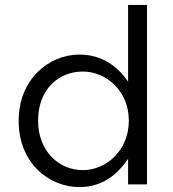

<svg xmlns="http://www.w3.org/2000/svg" viewBox="-20 -750 704 781"><path d="M303 11C398 11 459 -42 501 -104V0H578V-730H501V-418C461 -476 399 -528 303 -528C179 -528 56 -428 56 -259V-257C56 -87 179 11 303 11ZM317 -58C219 -58 135 -136 135 -258V-260C135 -385 217 -459 317 -459C413 -459 504 -379 504 -260V-258C504 -139 413 -58 317 -58Z"/></svg>

Font: Mission
Style: Regular
Weight: 400
Version: Version 1.000;FEAKit 1.0